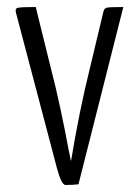

<svg xmlns="http://www.w3.org/2000/svg" viewBox="-20 -520 396 548"><path d="M26 -482Q22 -495 30 -497.5Q38 -500 82 -500L125 -326Q139 -273 153 -207Q167 -141 174 -102L182 -62H183Q207 -207 237 -327L275 -486Q277 -496 284.5 -498Q292 -500 332 -500L204 6Q188 8 167 8Q155 8 142 -42Z"/></svg>

Font: Yanone Kaffeesatz Light
Style: Regular
Weight: 300
Designer: Yanone (Cyrillic: Daniel Pouzeot)
Foundry: Yanone
Version: Version 1.003;PS 001.003;hotconv 1.0.88;makeotf.lib2.5.64775